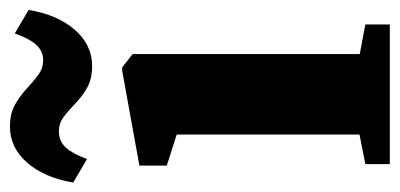

<svg xmlns="http://www.w3.org/2000/svg" viewBox="-242 -590 824 396"><g transform="rotate(-90 170.0 -392.0)"><path d="M29.5 0V-50.5L90.5 -62.5V-439.5L26.5 -460V-516.5L222 -552H229L256.5 -530.5V-62L317.5 -50.5V0ZM-8.5 -653Q1.5 -712.5 32.5 -748Q63.5 -783.5 107 -783.5Q133.5 -783.5 151.8 -773.2Q170 -763 184.5 -749.5Q199 -736 212.5 -725.8Q226 -715.5 242 -715Q262.5 -714.5 275.8 -729.5Q289 -744.5 299 -773.5L347.5 -745Q338 -686.5 307 -650.2Q276 -614 231.5 -614Q205.5 -614 187.2 -624.2Q169 -634.5 155 -648.2Q141 -662 127.5 -672.2Q114 -682.5 97 -682.5Q76.5 -682.5 63.5 -668Q50.5 -653.5 40 -624.5Z"/></g></svg>

Font: Merriweather 60pt Black
Style: Regular
Weight: 900
Version: Version 2.100